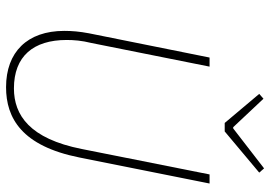

<svg xmlns="http://www.w3.org/2000/svg" viewBox="-149 -731 892 634"><g transform="rotate(90 297.0 -414.0)"><path d="M268 12C370 12 462 -40 500 -230L586 -660H556L472 -238C438 -66 360 -14 272 -14C166 -14 112 -78 112 -188C112 -212 114 -238 122 -270L200 -660H170L90 -262C84 -230 82 -206 82 -180C82 -58 152 12 268 12ZM386 -710H414L550 -824L536 -840L404 -738H400L306 -838L290 -824Z"/></g></svg>

Font: Source Sans Pro ExtraLight
Style: Italic
Weight: 200
Italic angle: -11°
Designer: Paul D. Hunt
Foundry: Adobe Systems Incorporated
Version: Version 3.006;hotconv 1.0.111;makeotfexe 2.5.65597